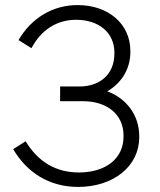

<svg xmlns="http://www.w3.org/2000/svg" viewBox="-20 -729 630 757"><path d="M288 8C428 8 529 -74 529 -188V-191C529 -276 478 -341 403 -369C457 -400 494 -455 494 -524V-528C494 -634 408 -709 286 -709C188 -709 104 -658 53 -571L104 -539C142 -611 204 -651 280 -651C371 -651 431 -599 431 -522V-517C431 -438 376 -388 293 -388H217V-330H307C402 -330 467 -278 467 -195V-190C467 -104 397 -49 291 -49C201 -49 131 -90 81 -172L32 -141C87 -47 176 8 288 8Z"/></svg>

Font: Fixel Text Light
Style: Regular
Weight: 300
Width: 4
Designer: AlfaBravo + MacPaw
Foundry: Kyrylo Tkachov, Marchela Mozhyna, Serhii Makarenko, Maria Weinstein, Zakhar Kryvoshyya
Version: Version 1.211